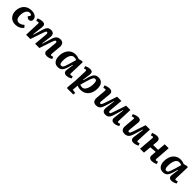

<svg xmlns="http://www.w3.org/2000/svg" viewBox="589 -2595 4879 4879"><g transform="rotate(45 3028.5 -155.5)"><path d="M344 -537Q397 -537 439.5 -520.5Q482 -504 507 -472.5Q532 -441 532 -395Q532 -361 510.5 -338Q489 -315 452 -315Q427 -315 404 -328.5Q381 -342 371 -366L395 -395Q413 -415 409.5 -430.5Q406 -446 389.5 -454Q373 -462 350 -462Q304 -462 273 -432.5Q242 -403 227 -352Q212 -301 212 -238Q212 -170 239 -127Q266 -84 327 -84Q367 -84 400.5 -102Q434 -120 467 -150L518 -90Q504 -73 475 -48.5Q446 -24 400 -5Q354 14 290 14Q219 14 165.5 -16.5Q112 -47 81.5 -103Q51 -159 51 -234Q51 -320 84.5 -388.5Q118 -457 183.5 -497Q249 -537 344 -537Z M1027 -353Q1030 -392 1023.5 -409Q1017 -426 996 -426Q984 -426 975.5 -417.5Q967 -409 958 -385.5Q949 -362 934 -319L825 0H672L687 -410Q688 -431 682 -439Q676 -447 660 -447Q649 -447 634.5 -441.5Q620 -436 605 -431L583 -501Q610 -514 651 -525Q692 -536 733 -536Q787 -536 808.5 -507.5Q830 -479 824 -426L790 -135L802 -133L874 -373Q891 -429 910.5 -465Q930 -501 959.5 -518.5Q989 -536 1035 -536Q1106 -536 1132 -497.5Q1158 -459 1148 -384L1115 -135L1125 -133L1197 -368Q1212 -419 1232 -456.5Q1252 -494 1285 -515Q1318 -536 1372 -536Q1446 -536 1474.5 -494Q1503 -452 1497 -382L1475 -123Q1473 -100 1478 -88Q1483 -76 1502 -76Q1513 -76 1527 -81Q1541 -86 1554 -93L1578 -34Q1560 -21 1534 -10Q1508 1 1480 7.5Q1452 14 1430 14Q1377 14 1348.5 -11Q1320 -36 1325 -88L1351 -360Q1354 -397 1348 -411.5Q1342 -426 1323 -426Q1308 -426 1298 -415.5Q1288 -405 1278 -379.5Q1268 -354 1253 -308L1149 0H995Z M2170 -119Q2169 -95 2175.5 -85.5Q2182 -76 2198 -76Q2207 -76 2223 -80.5Q2239 -85 2253 -93L2276 -35Q2261 -23 2236 -11.5Q2211 0 2183 7Q2155 14 2131 14Q2077 14 2052 -15Q2027 -44 2034 -99L2061 -293L2048 -295L2019 -191Q1999 -123 1975 -77.5Q1951 -32 1915 -9Q1879 14 1823 14Q1733 14 1687.5 -45.5Q1642 -105 1642 -202Q1642 -304 1676.5 -379Q1711 -454 1773 -495.5Q1835 -537 1917 -537Q1957 -537 1993.5 -529Q2030 -521 2056 -509L2151 -535L2183 -521ZM1860 -73Q1886 -73 1904 -92Q1922 -111 1939.5 -158Q1957 -205 1982 -290L2027 -446Q2012 -453 1986 -458Q1960 -463 1940 -463Q1874 -463 1835.5 -391.5Q1797 -320 1797 -192Q1797 -130 1812 -101.5Q1827 -73 1860 -73Z M2396 -402Q2396 -424 2391.5 -435.5Q2387 -447 2371 -447Q2361 -447 2343 -442.5Q2325 -438 2316 -433L2297 -500Q2324 -513 2365.5 -525Q2407 -537 2449 -537Q2497 -537 2518.5 -508.5Q2540 -480 2533 -428L2503 -214L2516 -211L2552 -341Q2568 -399 2589.5 -443Q2611 -487 2647.5 -512Q2684 -537 2744 -537Q2828 -537 2876.5 -482Q2925 -427 2925 -320Q2925 -227 2892.5 -151.5Q2860 -76 2795.5 -31Q2731 14 2637 14Q2600 14 2566 6Q2532 -2 2513 -11L2499 148L2601 164L2593 226H2378L2358 207L2383 -64ZM2710 -449Q2693 -449 2680 -442Q2667 -435 2654 -414Q2641 -393 2626 -353Q2611 -313 2592 -248L2543 -77Q2558 -70 2579.5 -65Q2601 -60 2624 -60Q2671 -60 2703.5 -98Q2736 -136 2753 -198Q2770 -260 2770 -333Q2770 -390 2757.5 -419.5Q2745 -449 2710 -449Z M2991 -501Q3003 -507 3028 -515.5Q3053 -524 3083 -530.5Q3113 -537 3142 -537Q3196 -537 3222 -509.5Q3248 -482 3244 -435L3218 -162Q3215 -125 3221 -110.5Q3227 -96 3247 -96Q3260 -96 3269.5 -105.5Q3279 -115 3289.5 -140.5Q3300 -166 3317 -215L3421 -522H3574L3543 -170Q3539 -130 3545.5 -113Q3552 -96 3573 -96Q3586 -96 3594 -104.5Q3602 -113 3611.5 -136.5Q3621 -160 3636 -204L3744 -522H3898L3882 -119Q3881 -93 3888 -84.5Q3895 -76 3911 -76Q3922 -76 3936.5 -81Q3951 -86 3963 -93L3987 -34Q3973 -23 3948.5 -12Q3924 -1 3896.5 6.5Q3869 14 3843 14Q3790 14 3764.5 -14Q3739 -42 3744 -86L3778 -388L3768 -390L3696 -150Q3679 -93 3659 -57Q3639 -21 3609.5 -3.5Q3580 14 3534 14Q3467 14 3439 -22Q3411 -58 3421 -138Q3429 -200 3437 -262.5Q3445 -325 3453 -388L3445 -390L3373 -155Q3356 -101 3335.5 -63Q3315 -25 3282.5 -5.5Q3250 14 3197 14Q3124 14 3095.5 -28Q3067 -70 3073 -140L3095 -407Q3096 -429 3090 -438Q3084 -447 3070 -447Q3060 -447 3046.5 -443Q3033 -439 3014 -432Z M4013 -489Q4029 -499 4056.5 -510Q4084 -521 4114 -529Q4144 -537 4169 -537Q4220 -537 4245 -511.5Q4270 -486 4265 -437L4238 -159Q4235 -126 4240.5 -111.5Q4246 -97 4267 -97Q4288 -97 4301 -116.5Q4314 -136 4334 -192L4445 -523H4601L4581 -112Q4579 -76 4606 -76Q4627 -76 4663 -91L4684 -25Q4660 -12 4618.5 1Q4577 14 4541 14Q4484 14 4460.5 -17Q4437 -48 4445 -102L4483 -389L4471 -391L4393 -137Q4367 -54 4325 -20Q4283 14 4220 14Q4149 14 4117.5 -27.5Q4086 -69 4093 -144L4115 -407Q4117 -430 4110.5 -438.5Q4104 -447 4089 -447Q4066 -447 4037 -430Z M5105 -225 4927 -210 4908 0H4767L4800 -412Q4802 -447 4775 -447Q4758 -447 4721 -432L4699 -501Q4713 -508 4738 -516Q4763 -524 4792 -530.5Q4821 -537 4847 -537Q4895 -537 4923 -511Q4951 -485 4947 -432Q4945 -399 4942 -364.5Q4939 -330 4936 -303H5112L5131 -523H5273L5244 -110Q5241 -75 5268 -75Q5277 -75 5290 -78.5Q5303 -82 5322 -90L5343 -24Q5328 -16 5303 -7Q5278 2 5249.5 8Q5221 14 5196 14Q5144 14 5116.5 -14Q5089 -42 5094 -96Z M5946 -119Q5945 -95 5951.5 -85.5Q5958 -76 5974 -76Q5983 -76 5999 -80.5Q6015 -85 6029 -93L6052 -35Q6037 -23 6012 -11.5Q5987 0 5959 7Q5931 14 5907 14Q5853 14 5828 -15Q5803 -44 5810 -99L5837 -293L5824 -295L5795 -191Q5775 -123 5751 -77.5Q5727 -32 5691 -9Q5655 14 5599 14Q5509 14 5463.5 -45.5Q5418 -105 5418 -202Q5418 -304 5452.5 -379Q5487 -454 5549 -495.5Q5611 -537 5693 -537Q5733 -537 5769.5 -529Q5806 -521 5832 -509L5927 -535L5959 -521ZM5636 -73Q5662 -73 5680 -92Q5698 -111 5715.5 -158Q5733 -205 5758 -290L5803 -446Q5788 -453 5762 -458Q5736 -463 5716 -463Q5650 -463 5611.5 -391.5Q5573 -320 5573 -192Q5573 -130 5588 -101.5Q5603 -73 5636 -73Z"/></g></svg>

Font: Literata 7pt
Style: Bold Italic
Weight: 700
Italic angle: -2°
Designer: Latin by Veronika Burian and Jose Scaglione. Greek by Irene Vlachou. Cyrillic by Vera Evstafieva
Foundry: TypeTogether
Version: Version 3.002